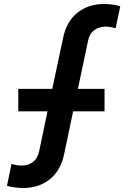

<svg xmlns="http://www.w3.org/2000/svg" viewBox="-20 -777 650 966"><path d="M96 169Q79 169 55 166Q31 163 15 158L38 48Q48 51 61.5 53.5Q75 56 88 56Q123 56 146 38Q169 20 177 -16L219 -217H72V-330H243L297 -584Q314 -669 369.5 -713Q425 -757 504 -757Q521 -757 545 -754Q569 -751 585 -745L562 -635Q552 -638 537.5 -640.5Q523 -643 513 -643Q477 -643 453.5 -625Q430 -607 423 -572L372 -330H506V-217H348L303 -3Q286 81 230.5 125Q175 169 96 169Z"/></svg>

Font: Plus Jakarta Text
Style: Bold
Weight: 700
Designer: Gumpita Rahayu
Foundry: Tokotype Studio
Version: Version 1.000